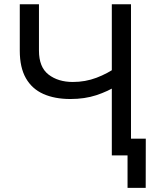

<svg xmlns="http://www.w3.org/2000/svg" viewBox="-20 -748 750 924"><path d="M318.8 -271.5Q243.2 -271.5 188.5 -295.9Q133.8 -320.3 104.5 -371.8Q75.2 -423.3 75.2 -503.9V-727.5H167.5V-504.4Q167.5 -424.8 213.6 -389.2Q259.8 -353.5 330.6 -353.5Q390.6 -353.5 444.3 -373.8Q498 -394 545.9 -428.2V-337.4Q499 -308.1 443.4 -289.8Q387.7 -271.5 318.8 -271.5ZM518.1 0V-727.5H610.4V0ZM593.8 156.2V0H557.1V-80.6H681.6L681.2 156.2Z"/></svg>

Font: Inter 16pt
Style: Regular
Weight: 400
Version: Version 4.001;git-66647c0bb